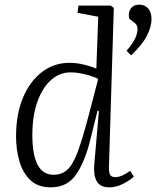

<svg xmlns="http://www.w3.org/2000/svg" viewBox="-20 -791 688 825"><path d="M448 -71Q448 -47 454 -38.5Q460 -30 475 -30Q491 -30 507 -37.5Q523 -45 539 -57L555 -32Q538 -16 508.5 -1Q479 14 450 14Q410 14 395.5 -12.5Q381 -39 385 -83L405 -314L399 -315L369 -194Q345 -96 307 -41Q269 14 198 14Q143 14 110.5 -17Q78 -48 63.5 -98Q49 -148 49 -204Q49 -302 79.5 -373Q110 -444 161.5 -482.5Q213 -521 278 -521Q310 -521 342 -513Q374 -505 394 -496L402 -719L313 -736L317 -767H456L469 -757ZM210 -40Q245 -40 269 -61.5Q293 -83 314 -139Q335 -195 362 -299L402 -452Q378 -464 344.5 -472Q311 -480 283 -480Q236 -480 199 -447Q162 -414 140.5 -353.5Q119 -293 119 -211Q119 -40 210 -40ZM543 -553 524 -573Q550 -603 560.5 -625.5Q571 -648 571 -666Q571 -684 557 -694L536 -710Q529 -733 540.5 -752Q552 -771 578 -771Q602 -771 616.5 -755Q631 -739 631 -708Q631 -677 611.5 -638Q592 -599 543 -553Z"/></svg>

Font: Literata 36pt Light
Style: Italic
Weight: 300
Italic angle: -2°
Designer: Latin by Veronika Burian and Jose Scaglione. Greek by Irene Vlachou. Cyrillic by Vera Evstafieva
Foundry: TypeTogether
Version: Version 3.002